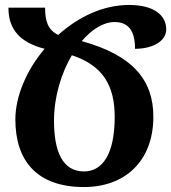

<svg xmlns="http://www.w3.org/2000/svg" viewBox="-20 -745 691 775"><path d="M599 -274C599 -421 517 -522 310 -579C350 -626 397 -656 442 -656C497 -656 525 -623 525 -548C598 -548 651 -580 651 -626C651 -686 598 -725 501 -725C395 -725 295 -676 215 -604C174 -624 162 -658 162 -714H14C14 -624 63 -573 160 -548C87 -462 42 -356 42 -263C42 -96 129 10 319 10C483 10 599 -93 599 -274ZM198 -258C198 -354 227 -449 270 -522C395 -481 443 -400 443 -273C443 -127 396 -53 319 -53C231 -53 198 -136 198 -258Z"/></svg>

Font: Noto Serif Armenian ExtraCondensed ExtraBold
Style: Regular
Weight: 800
Width: 2
Designer: Monotype Design Team
Foundry: Monotype Imaging Inc.
Version: Version 2.008